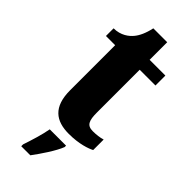

<svg xmlns="http://www.w3.org/2000/svg" viewBox="-282 -698 957 957"><g transform="rotate(45 196.5 -219.5)"><path d="M234 10C307 10 356 -8 377 -19V-93C358 -87 334 -84 309 -84C268 -84 258 -108 258 -165V-466H369V-536H258V-660H160C151 -617 136 -586 120 -567C103 -546 70 -520 20 -520V-466H85V-149C85 -31 143 10 234 10ZM110 208V221H174C206 178 250 113 266 71V61H151C144 103 123 170 110 208Z"/></g></svg>

Font: Noto Serif Bengali Condensed Black
Style: Regular
Weight: 900
Width: 3
Designer: Juan Bruce, Universal Thirst, Indian Type Foundry and the Monotype Design Team.
Foundry: Monotype Imaging Inc.
Version: Version 2.003